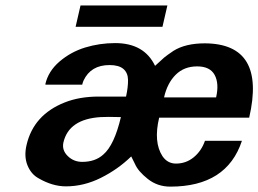

<svg xmlns="http://www.w3.org/2000/svg" viewBox="-20 -674 953 708"><path d="M579.1 -575.2H258.8L276.9 -653.8H597.2ZM148.9 -361.8 147 -362.8Q157.7 -411.1 199.2 -446.8Q240.7 -482.4 293.9 -498.8Q347.2 -515.1 404.8 -515.1Q511.7 -515.1 551.8 -431.2Q559.6 -438 570.8 -448.5Q582 -459 585.9 -462.2Q589.8 -465.3 598.6 -471.9Q607.4 -478.5 620.1 -486.8Q664.1 -514.2 735.8 -514.2Q961.9 -512.7 898.9 -240.2H566.9Q545.4 -149.9 579.1 -98.1Q597.7 -70.8 628.9 -70.8Q666 -70.8 694.3 -94Q722.7 -117.2 735.8 -154.8H872.1Q816.4 14.2 607.9 14.2Q560.5 14.2 524.9 -14.2Q489.3 -42.5 478 -68.8L463.9 -97.2Q414.6 -49.3 351.8 -18.1Q289.1 13.2 223.1 13.2Q173.8 13.2 123 -16.1Q94.7 -31.2 81.3 -64.5Q67.9 -97.7 78.1 -140.1Q104 -250.5 217.8 -295.9Q272.5 -317.9 344.2 -317.9H444.8Q452.6 -353.5 452.1 -379.4Q451.7 -405.3 435.1 -419.7Q418.5 -434.1 383.8 -434.1Q314.9 -434.1 288.1 -377Q284.2 -367.7 283.2 -361.8ZM776.9 -314.9Q788.6 -366.2 771.5 -397.7Q754.4 -429.2 707 -429.2Q658.7 -429.2 627.7 -398.2Q596.7 -367.2 585 -314.9ZM213.9 -148.9Q207.5 -120.6 229.5 -98.9Q251.5 -77.1 283.2 -77.1Q331.1 -77.1 360.8 -104Q401.4 -138.7 425.8 -242.2Q373.5 -243.7 351.1 -242.2Q233.9 -234.9 213.9 -148.9Z"/></svg>

Font: Perun
Style: Bold Italic
Weight: 700
Italic angle: -12°
Foundry: Copyright (c) Stefan Peev, Context Ltd, 2016
Version: Version 001.000